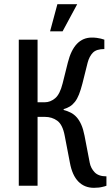

<svg xmlns="http://www.w3.org/2000/svg" viewBox="-20 -890 535 920"><path d="M220 -740 255 -870H350L280 -740ZM285 -363Q304 -358 319.5 -350Q335 -342 347.5 -328Q360 -314 369.5 -292.5Q379 -271 385 -240L410 -110Q415 -84 433.5 -64.5Q452 -45 490 -45V0Q483 3 473 5Q455 10 430 10Q385 10 355.5 -20Q326 -50 315 -110L290 -240Q280 -293 254.5 -311.5Q229 -330 195 -330H160V0H70V-700H160V-400H195Q221 -400 244 -419Q267 -438 280 -490L305 -590Q335 -710 420 -710Q433 -710 444 -708.5Q455 -707 463 -705Q473 -702 480 -700V-655Q442 -655 425 -637.5Q408 -620 400 -590L375 -490Q367 -459 358.5 -437.5Q350 -416 339 -402Q328 -388 315 -380Q302 -372 285 -367Z"/></svg>

Font: Cuprum
Style: Regular
Weight: 400
Designer: Jovanny Lemonad
Foundry: Jovanny Lemonad
Version: Version 1.002